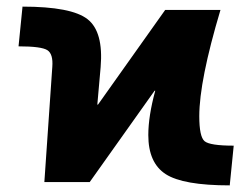

<svg xmlns="http://www.w3.org/2000/svg" viewBox="-20 -550 762 580"><path d="M479 -520H646Q582 -306 582 -199Q582 -137 598 -123.5Q614 -110 686 -110L674 10Q533 10 480.5 -24Q428 -58 428 -142Q428 -199 449 -276H447L251 0H114L138 -348Q141 -387 123 -398.5Q105 -410 36 -410L48 -530Q196 -530 244.5 -492Q293 -454 284 -347L274 -234H276Z"/></svg>

Font: M PLUS 1p ExtraBold
Style: Regular
Weight: 800
Version: Version 1.062